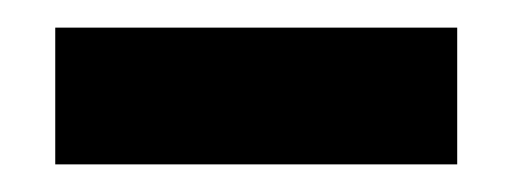

<svg xmlns="http://www.w3.org/2000/svg" viewBox="-20 -726 371 139"><path d="M20 -607V-706H311V-607Z"/></svg>

Font: Bricolage Grotesque 28pt
Style: Bold
Weight: 700
Designer: Mathieu Triay
Foundry: Atelier Triay
Version: Version 1.000;gftools[0.9.30]